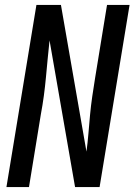

<svg xmlns="http://www.w3.org/2000/svg" viewBox="-20 -755 543 775"><path d="M6 0 127 -735H226L329 -143Q334 -180 337 -217Q340 -254 343.5 -291.5Q347 -329 352.5 -366.5Q358 -404 364 -441L412 -735H503L382 0H283L180 -592Q176 -555 172.5 -518Q169 -481 165.5 -443.5Q162 -406 157 -368.5Q152 -331 145 -294L97 0Z"/></svg>

Font: Iosevka Curly Medium
Style: Italic
Weight: 500
Italic angle: -9°
Monospace: yes
Designer: Belleve Invis
Foundry: Belleve Invis
Version: Version 22.1.2; ttfautohint (v1.8.4)